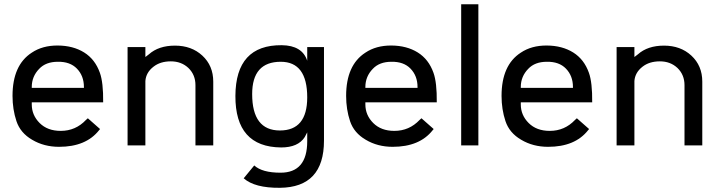

<svg xmlns="http://www.w3.org/2000/svg" viewBox="-20 -686 3404 906"><path d="M129.9 -271.5H376V-275.4Q376 -328.1 342.8 -362.3Q310.5 -395.5 252.9 -394.5Q196.3 -394.5 165 -361.3Q129.9 -325.2 129.9 -275.4ZM129.9 -203.1V-193.4Q129.9 -142.6 167 -105.5Q204.1 -68.4 266.6 -68.4Q336.9 -68.4 385.7 -120.1L394.5 -127.9Q437.5 -89.8 452.1 -77.1L447.3 -71.3Q385.7 6.8 258.8 6.8Q187.5 6.8 131.8 -26.4Q76.2 -58.6 57.6 -114.3Q39.1 -169.9 39.1 -233.4Q39.1 -378.9 129.9 -437.5Q180.7 -471.7 252.9 -471.2Q325.2 -470.7 377 -438.5Q428.7 -406.2 451.2 -342.8Q467.8 -296.9 466.8 -203.1Z M582 -463.9H666V-417L682.6 -429.7Q728.5 -470.7 805.7 -470.7Q883.8 -470.7 934.6 -423.8Q986.3 -376 986.3 -300.8V0H902.3V-284.2Q902.3 -333 869.1 -365.2Q835.9 -396.5 786.1 -396.5Q736.3 -396.5 704.1 -371.1Q668.9 -343.8 666 -303.7V0H582Z M1508.8 -22.5Q1508.8 198.2 1300.8 200.2Q1181.6 201.2 1129.9 155.3L1179.7 94.7Q1216.8 128.9 1303.7 128.9Q1429.7 128.9 1429.7 -19.5V-61.5L1418 -39.1Q1386.7 9.8 1306.6 9.8Q1089.8 7.8 1090.8 -233.4Q1091.8 -474.6 1309.6 -472.7Q1406.2 -471.7 1429.7 -399.4V-463.9H1508.8ZM1300.8 -70.3Q1429.7 -70.3 1429.7 -226.6Q1429.7 -394.5 1304.7 -394.5Q1169.9 -394.5 1169.9 -242.2Q1169.9 -70.3 1300.8 -70.3Z M1704.1 -271.5H1950.2V-275.4Q1950.2 -328.1 1917 -362.3Q1884.8 -395.5 1827.1 -394.5Q1770.5 -394.5 1739.3 -361.3Q1704.1 -325.2 1704.1 -275.4ZM1704.1 -203.1V-193.4Q1704.1 -142.6 1741.2 -105.5Q1778.3 -68.4 1840.8 -68.4Q1911.1 -68.4 1960 -120.1L1968.8 -127.9Q2011.7 -89.8 2026.4 -77.1L2021.5 -71.3Q1960 6.8 1833 6.8Q1761.7 6.8 1706.1 -26.4Q1650.4 -58.6 1631.8 -114.3Q1613.3 -169.9 1613.3 -233.4Q1613.3 -378.9 1704.1 -437.5Q1754.9 -471.7 1827.1 -471.2Q1899.4 -470.7 1951.2 -438.5Q2002.9 -406.2 2025.4 -342.8Q2042 -296.9 2041 -203.1Z M2156.2 -666H2237.3V0H2156.2Z M2437.5 -271.5H2683.6V-275.4Q2683.6 -328.1 2650.4 -362.3Q2618.2 -395.5 2560.5 -394.5Q2503.9 -394.5 2472.7 -361.3Q2437.5 -325.2 2437.5 -275.4ZM2437.5 -203.1V-193.4Q2437.5 -142.6 2474.6 -105.5Q2511.7 -68.4 2574.2 -68.4Q2644.5 -68.4 2693.4 -120.1L2702.1 -127.9Q2745.1 -89.8 2759.8 -77.1L2754.9 -71.3Q2693.4 6.8 2566.4 6.8Q2495.1 6.8 2439.5 -26.4Q2383.8 -58.6 2365.2 -114.3Q2346.7 -169.9 2346.7 -233.4Q2346.7 -378.9 2437.5 -437.5Q2488.3 -471.7 2560.5 -471.2Q2632.8 -470.7 2684.6 -438.5Q2736.3 -406.2 2758.8 -342.8Q2775.4 -296.9 2774.4 -203.1Z M2889.6 -463.9H2973.6V-417L2990.2 -429.7Q3036.1 -470.7 3113.3 -470.7Q3191.4 -470.7 3242.2 -423.8Q3293.9 -376 3293.9 -300.8V0H3210V-284.2Q3210 -333 3176.8 -365.2Q3143.6 -396.5 3093.8 -396.5Q3043.9 -396.5 3011.7 -371.1Q2976.6 -343.8 2973.6 -303.7V0H2889.6Z"/></svg>

Font: BF_TEXT
Style: Regular
Weight: 400
Foundry: EA DICE
Version: Version 1.404